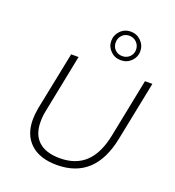

<svg xmlns="http://www.w3.org/2000/svg" viewBox="-157 -1016 1043 1144"><g transform="rotate(20 364.5 -444.0)"><path d="M106 -201Q106 -232 113 -273L188 -644H235L161 -274Q154 -241 154 -204Q154 -123 200.5 -81Q247 -39 335 -39Q436 -39 497 -96.5Q558 -154 582 -274L656 -644H703L628 -271Q574 5 332 5Q224 5 165 -49.5Q106 -104 106 -201ZM385 -801Q385 -839 411.5 -866Q438 -893 476.5 -893Q515 -893 542 -866Q569 -839 569 -801Q569 -765 542.5 -738.5Q516 -712 477 -712Q438 -712 411.5 -738.5Q385 -765 385 -801ZM542 -801Q542 -829 523 -848Q504 -867 476.5 -867Q449 -867 431 -848Q413 -829 413 -801.5Q413 -774 431 -756Q449 -738 477 -738Q505 -738 523.5 -756.5Q542 -775 542 -801Z"/></g></svg>

Font: Montserrat Ace
Style: Light Italic
Weight: 300
Italic angle: -11.3°
Designer: Julieta Ulanovsky
Foundry: Julieta Ulanovsky
Version: Version 1